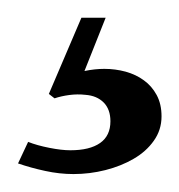

<svg xmlns="http://www.w3.org/2000/svg" viewBox="-20 -29 199 213"><path d="M159.2 100.1Q159.2 115.2 150.6 127.2Q142.1 139.2 128.2 147.2Q114.3 155.3 96.9 159.7Q79.6 164.1 61.5 164.1Q45.9 164.1 30 160.6Q14.2 157.2 0 152.3L11.2 128.4Q21 132.3 34.7 135Q48.3 137.7 58.1 137.7Q79.6 137.7 91.1 129.6Q102.5 121.6 102.5 105.5Q102.5 92.3 95 84.7Q87.4 77.1 74.7 76.2Q65.9 75.2 56.9 76.4Q47.9 77.6 40.5 80.1L34.2 75.2L70.3 -9.3H97.2L73.7 49.8Q85 47.4 95.7 47.4Q107.9 47.4 119.4 50.5Q130.9 53.7 139.6 60.1Q148.4 66.4 153.8 76.4Q159.2 86.4 159.2 100.1Z"/></svg>

Font: Surma
Style: Regular
Weight: 400
Designer: Sue Lloyd-Williams
Foundry: Sylheti Translation And Research
Version: Version 3.000